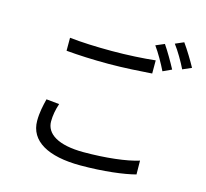

<svg xmlns="http://www.w3.org/2000/svg" viewBox="-121 -982 1242 1157"><g transform="rotate(15 500.0 -403.5)"><path d="M217 -691V-610C296 -603 381 -599 482 -599C574 -599 683 -606 751 -611V-693C679 -685 577 -679 481 -679C381 -679 289 -683 217 -691ZM257 -288 176 -296C166 -256 155 -209 155 -157C155 -31 273 36 476 36C619 36 746 20 817 1L816 -85C741 -61 612 -46 474 -46C314 -46 237 -98 237 -175C237 -212 244 -249 257 -288ZM779 -803 725 -780C753 -742 787 -681 807 -640L861 -665C840 -705 804 -767 779 -803ZM889 -843 836 -820C865 -782 898 -725 919 -682L974 -706C954 -743 916 -806 889 -843Z"/></g></svg>

Font: Noto Sans KR
Style: Regular
Weight: 400
Designer: Ryoko NISHIZUKA 西塚涼子 (kana, bopomofo & ideographs); Paul D. Hunt (Latin, Greek & Cyrillic); Sandoll Communications 산돌커뮤니
Foundry: Adobe
Version: Version 2.004;hotconv 1.0.118;makeotfexe 2.5.65603